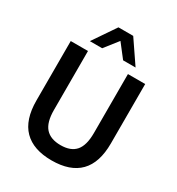

<svg xmlns="http://www.w3.org/2000/svg" viewBox="-216 -1068 1123 1215"><g transform="rotate(30 345.0 -460.5)"><path d="M345 10Q211 10 142 -60Q73 -130 73 -271V-705H199V-274Q199 -184 235.5 -143Q272 -102 346 -102Q420 -102 455.5 -143Q491 -184 491 -274V-705H617V-271Q617 -130 548.5 -60Q480 10 345 10ZM178 -765 291 -931H399L512 -765H421L345 -863L268 -765Z"/></g></svg>

Font: Nunito Sans 10pt SemiCondensed
Style: Bold
Weight: 700
Width: 4
Designer: Vernon Adams
Foundry: Vernon Adams
Version: Version 3.101;gftools[0.9.27]